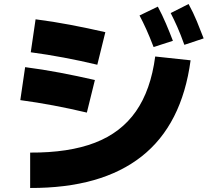

<svg xmlns="http://www.w3.org/2000/svg" viewBox="-20 -875 1040 955"><path d="M897 -652Q878 -705 861.5 -742Q845 -779 829 -810L918 -855Q941 -813 959 -769.5Q977 -726 993 -684ZM744 -641Q724 -693 707.5 -729.5Q691 -766 674 -798L765 -842Q787 -801 805.5 -757.5Q824 -714 840 -672ZM504 -715 464 -553Q380 -573 297.5 -588.5Q215 -604 133 -615L157 -779Q243 -768 330 -751.5Q417 -735 504 -715ZM130 60V-116Q322 -115 452 -165Q582 -215 656 -321Q730 -427 752 -594L928 -575Q885 -255 684.5 -97Q484 61 130 60ZM452 -477 412 -315Q328 -335 245.5 -350.5Q163 -366 81 -377L105 -541Q191 -530 278 -513.5Q365 -497 452 -477Z"/></svg>

Font: Murecho Black
Style: Regular
Weight: 900
Designer: Neil Summerour
Foundry: Positype
Version: Version 1.010; ttfautohint (v1.8.3)